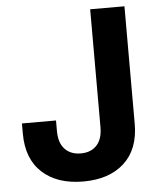

<svg xmlns="http://www.w3.org/2000/svg" viewBox="-53 -773 684 828"><g transform="rotate(-5 289.5 -359.5)"><path d="M274.9 9.8Q162.1 9.8 97.2 -49.6Q32.2 -108.9 32.2 -218.8V-262.7H179.7V-217.3Q179.7 -165.5 205.1 -138.7Q230.5 -111.8 274.4 -111.8Q317.9 -111.8 343 -138.7Q368.2 -165.5 368.2 -217.3V-727.5H516.6V-218.8Q516.6 -108.9 451.9 -49.6Q387.2 9.8 274.9 9.8Z"/></g></svg>

Font: Inter 18pt
Style: Bold
Weight: 700
Designer: Rasmus Andersson
Foundry: rsms
Version: Version 4.001;git-66647c0bb